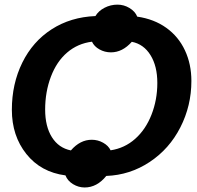

<svg xmlns="http://www.w3.org/2000/svg" viewBox="-20 -767 869 845"><path d="M352.5 58.1Q325.7 58.1 301.5 43.5Q277.3 28.8 268.1 4.9Q159.7 -9.3 95.9 -89.4Q32.2 -169.4 32.2 -283.7Q32.2 -397.9 78.1 -491.2Q124 -584.5 207.5 -638.2Q291 -691.9 399.9 -696.3Q413.6 -719.2 440.2 -732.9Q466.8 -746.6 497.1 -746.6Q525.4 -746.6 550 -731.7Q574.7 -716.8 584 -693.8Q658.2 -683.1 711.9 -644.5Q765.6 -606 793.9 -545.4Q822.3 -484.9 822.3 -410.6Q822.3 -301.8 773.9 -206.8Q725.6 -111.8 638.9 -54.2Q552.2 3.4 447.8 7.3Q406.7 58.1 352.5 58.1ZM383.8 -151.9Q410.6 -151.9 433.8 -138.9Q457 -126 466.8 -105.5Q528.3 -114.7 574.7 -155.8Q621.1 -196.8 646.7 -262.2Q672.4 -327.6 672.4 -401.9Q672.4 -476.1 642.3 -524.4Q612.3 -572.8 560.1 -583Q519 -536.6 468.3 -536.6Q440.9 -536.6 417.7 -549.6Q394.5 -562.5 384.8 -583.5Q322.3 -575.7 275.9 -536.1Q229.5 -496.6 204.1 -429.7Q178.7 -362.8 178.7 -284.7Q178.7 -210.4 208.5 -163.1Q238.3 -115.7 292 -105Q332.5 -151.9 383.8 -151.9Z"/></svg>

Font: Liberation Sans
Style: Bold Italic
Weight: 700
Italic angle: -12°
Designer: Steve Matteson
Foundry: Ascender Corporation
Version: Version 2.1.5